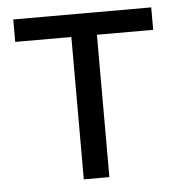

<svg xmlns="http://www.w3.org/2000/svg" viewBox="-43 -557 559 599"><g transform="rotate(-5 236.0 -258.0)"><path d="M195.8 -445.8V0H275.9V-445.8H452.1V-516.1H20V-445.8Z"/></g></svg>

Font: Plexus Sans
Style: Regular
Weight: 400
Version: Version 2.001;PS 002.001;hotconv 1.0.70;makeotf.lib2.5.58329